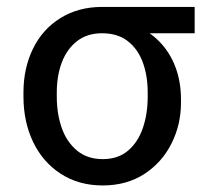

<svg xmlns="http://www.w3.org/2000/svg" viewBox="-20 -534 640 563"><path d="M76.7 -391.1C58.1 -353 48.8 -310.2 48.8 -262.7V-251C48.8 -201.5 58.3 -157.1 77.1 -117.7C96 -78.3 123 -47.2 158.2 -24.4C193.4 -1.6 234.4 9.8 281.2 9.8C328.1 9.8 368.8 -1.5 403.3 -23.9C437.8 -46.4 464.4 -76.2 482.9 -113.3C501.5 -150.4 510.7 -190.1 510.7 -232.4V-242.2C510.7 -276.7 505.4 -308.3 494.6 -336.9C483.9 -365.6 468.3 -390.5 447.8 -411.6C427.2 -432.8 403 -448.9 375 -460C368.5 -463.2 362 -466.6 355.5 -470.2C349 -473.8 342.9 -477.4 337.4 -481C331.9 -484.5 326.8 -488 322.3 -491.2C313.8 -498.4 306.3 -503.7 299.8 -507.3C293.3 -510.9 286.5 -513 279.3 -513.7C233.1 -513.7 192.4 -502.8 157.2 -481C122.1 -459.1 95.2 -429.2 76.7 -391.1ZM161.1 -158.7C151.4 -186.4 146.5 -217.1 146.5 -251V-262.7C146.5 -295.2 151.4 -324.5 161.1 -350.6C170.9 -376.6 185.7 -397.5 205.6 -413.1C225.4 -428.7 250 -436.5 279.3 -436.5C309.9 -436.5 335.1 -428.7 355 -413.1C374.8 -397.5 389.5 -376.6 398.9 -350.6C408.4 -324.5 413.1 -295.2 413.1 -262.7V-251C413.1 -217.1 408.4 -186.4 398.9 -158.7C389.5 -131 375 -108.9 355.5 -92.3C335.9 -75.7 311.2 -67.4 281.2 -67.4C251.3 -67.4 226.2 -75.7 206.1 -92.3C185.9 -108.9 170.9 -131 161.1 -158.7ZM550.8 -436.5V-513.7H279.3V-436.5Z"/></svg>

Font: Pretendard Variable
Style: Regular
Weight: 400
Designer: Base glyphs from Inter by Rasmus Andersson; Hangeul glyphs from Noto Sans CJK(Source Han Sans) by Jang Soo-young and Kan
Foundry: Kil Hyung-jin
Version: Version 1.309;Glyphs 3.2 (3225)